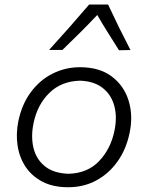

<svg xmlns="http://www.w3.org/2000/svg" viewBox="-20 -796 637 827"><path d="M273.5 10.5Q209 10.5 163.2 -13.2Q117.5 -37 90.5 -77.2Q63.5 -117.5 55.8 -168.5Q48 -219.5 59 -274Q74.5 -348 113.5 -400Q152.5 -452 207.2 -479.2Q262 -506.5 324.5 -506.5Q408.5 -506.5 461.5 -466.5Q514.5 -426.5 534.2 -361.8Q554 -297 538 -222.5Q523.5 -153 486.5 -100.8Q449.5 -48.5 395.2 -19Q341 10.5 273.5 10.5ZM276 -47.5Q357.5 -50 407 -102.2Q456.5 -154.5 472.5 -230.5Q485.5 -290.5 472.5 -339.2Q459.5 -388 422.2 -417.2Q385 -446.5 324 -448.5Q243 -446 191.8 -395Q140.5 -344 124.5 -265.5Q112.5 -208 124.2 -159Q136 -110 173.5 -79.8Q211 -49.5 276 -47.5ZM492.5 -579.5Q469 -617.5 445 -655.2Q421 -693 399 -731.5Q362.5 -693 325.5 -656Q288.5 -619 249 -581H191.5Q280 -678 364 -776.5H445.5Q467.5 -729 492 -679.2Q516.5 -629.5 542 -580.5Z"/></svg>

Font: Commissioner Flair Light
Style: Italic
Weight: 300
Italic angle: -12°
Designer: Kostas Bartsokas
Foundry: Kostas Bartsokas
Version: Version 1.000; ttfautohint (v1.8.3)